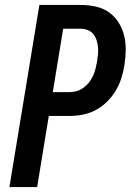

<svg xmlns="http://www.w3.org/2000/svg" viewBox="-20 -755 540 775"><path d="M18 0 139 -735H306Q337 -735 366.5 -728.5Q396 -722 419.5 -705.5Q443 -689 458.5 -664.5Q474 -640 481 -611.5Q488 -583 487.5 -552.5Q487 -522 482 -491Q478 -465 469.5 -438.5Q461 -412 446.5 -388Q432 -364 411 -343.5Q390 -323 365 -310Q340 -297 313 -292Q286 -287 259 -287H177L130 0ZM193 -383H260Q274 -383 288.5 -387Q303 -391 316.5 -400.5Q330 -410 339.5 -422.5Q349 -435 355.5 -449Q362 -463 365.5 -477.5Q369 -492 372 -507Q374 -521 375.5 -536Q377 -551 375.5 -565.5Q374 -580 369.5 -593.5Q365 -607 356.5 -617.5Q348 -628 334.5 -633.5Q321 -639 306 -639H235Z"/></svg>

Font: Iosevka Term Curly
Style: Bold Italic
Weight: 700
Italic angle: -9°
Designer: Belleve Invis
Foundry: Belleve Invis
Version: Version 32.3.0